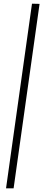

<svg xmlns="http://www.w3.org/2000/svg" viewBox="-20 -812 234 1040"><path d="M194.3 -791 53.7 208H12.7L153.3 -792Z"/></svg>

Font: okolaks
Style: BoldItalic
Weight: 600
Width: 8
Italic angle: -8°
Version: Version 000.6.0